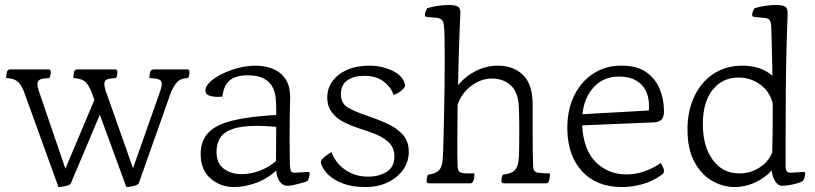

<svg xmlns="http://www.w3.org/2000/svg" viewBox="-20 -820 3290 775"><path d="M490 -65 383 -357 266 -80Q263 -73 245 -69Q227 -65 216 -65L76 -452Q63 -484 47 -494Q31 -504 5 -505Q5 -510 6 -517.5Q7 -525 8 -530Q11 -540 22 -540H175Q185 -540 185 -530Q185 -526 184 -518.5Q183 -511 179 -505Q155 -504 143 -499.5Q131 -495 131 -480Q131 -472 136 -455L244 -139L361 -417L348 -452Q335 -484 318.5 -494Q302 -504 276 -505Q276 -510 277 -517.5Q278 -525 279 -530Q282 -540 293 -540H444Q454 -540 454 -530Q454 -526 453 -518.5Q452 -511 448 -505Q424 -504 412.5 -499.5Q401 -495 401 -480Q401 -476 402.5 -469.5Q404 -463 406 -455L517 -141L627 -453Q633 -471 633 -481Q633 -495 621 -499.5Q609 -504 583 -505Q583 -518 586 -528Q588 -536 593 -538Q598 -540 599 -540H735Q745 -540 745 -530Q745 -526 744 -518.5Q743 -511 739 -505Q709 -504 695 -488.5Q681 -473 670 -447L540 -80Q536 -73 518.5 -69Q501 -65 490 -65Z M1141 -70Q1121 -70 1109 -87.5Q1097 -105 1095 -132Q1059 -98 1013 -81.5Q967 -65 925 -65Q870 -65 830 -99.5Q790 -134 790 -197Q790 -252 821 -284.5Q852 -317 919.5 -333.5Q987 -350 1095 -356V-378Q1095 -399 1093 -423Q1091 -447 1080.5 -468Q1070 -489 1046 -502.5Q1022 -516 979 -516Q930 -516 906 -494.5Q882 -473 878 -430Q874 -430 869 -429.5Q864 -429 859 -429Q841 -429 825 -434Q809 -439 809 -455Q809 -471 827 -488.5Q845 -506 875 -521Q905 -536 941 -545.5Q977 -555 1012 -555Q1048 -555 1080.5 -542.5Q1113 -530 1133 -500Q1153 -470 1151 -417Q1150 -389 1149.5 -346.5Q1149 -304 1149 -262Q1149 -231 1149.5 -204Q1150 -177 1150 -158Q1151 -131 1156.5 -126.5Q1162 -122 1173 -123Q1174 -123 1174 -123L1224 -126Q1230 -126 1230 -119Q1230 -114 1227.5 -104Q1225 -94 1220 -89Q1214 -86 1198.5 -81.5Q1183 -77 1166.5 -73.5Q1150 -70 1141 -70ZM1094 -170 1095 -308Q1053 -312 1020 -312Q954 -312 918 -299Q882 -286 868 -262.5Q854 -239 854 -207Q854 -160 884 -138.5Q914 -117 955 -117Q991 -117 1028.5 -131Q1066 -145 1094 -170Z M1453 -65Q1404 -65 1366.5 -78.5Q1329 -92 1306 -114Q1294 -125 1284.5 -141Q1275 -157 1275 -165Q1275 -175 1291.5 -188Q1308 -201 1318 -206Q1334 -162 1373.5 -134.5Q1413 -107 1466 -107Q1510 -107 1541 -126.5Q1572 -146 1572 -188Q1572 -223 1550.5 -244Q1529 -265 1497 -278Q1465 -291 1432 -301Q1403 -310 1372.5 -324.5Q1342 -339 1321.5 -364Q1301 -389 1301 -427Q1301 -464 1322.5 -493Q1344 -522 1382 -538.5Q1420 -555 1469 -555Q1522 -555 1565 -534Q1608 -513 1615 -477Q1615 -468 1605.5 -459Q1596 -450 1585 -444Q1574 -438 1568 -437Q1560 -467 1529 -490.5Q1498 -514 1450 -514Q1409 -514 1382.5 -496Q1356 -478 1356 -440Q1356 -403 1383.5 -386.5Q1411 -370 1464 -352Q1503 -339 1541 -322Q1579 -305 1604.5 -278Q1630 -251 1630 -207Q1630 -168 1608 -136Q1586 -104 1546.5 -84.5Q1507 -65 1453 -65Z M1712 -80Q1702 -80 1702 -90Q1702 -94 1703 -101.5Q1704 -109 1708 -115Q1738 -118 1752 -133Q1766 -148 1767 -179Q1769 -206 1770 -253Q1771 -300 1772.5 -357Q1774 -414 1774.5 -473Q1775 -532 1775 -583Q1775 -627 1774.5 -664.5Q1774 -702 1772 -715Q1770 -733 1764 -739.5Q1758 -746 1742 -748L1702 -752Q1695 -752 1695 -760Q1695 -766 1698 -774Q1701 -782 1705 -787Q1724 -793 1748.5 -796.5Q1773 -800 1792 -800Q1815 -800 1827.5 -793.5Q1840 -787 1838 -761Q1837 -736 1835 -691.5Q1833 -647 1831.5 -591Q1830 -535 1829 -476Q1858 -512 1900.5 -533.5Q1943 -555 1989 -555Q2053 -555 2091.5 -517Q2130 -479 2130 -398V-277Q2130 -233 2130.5 -202.5Q2131 -172 2132 -148Q2133 -134 2138 -129.5Q2143 -125 2149 -123Q2156 -122 2171.5 -121Q2187 -120 2200 -120Q2200 -115 2199 -105Q2198 -95 2196 -90Q2193 -80 2185 -80H2014Q2004 -80 2004 -90Q2004 -94 2005 -101.5Q2006 -109 2010 -115Q2044 -119 2057 -132Q2070 -145 2073 -170Q2075 -182 2075.5 -217Q2076 -252 2076 -293Q2076 -324 2075.5 -351Q2075 -378 2074 -392Q2071 -448 2042 -475Q2013 -502 1969 -503Q1923 -504 1883 -474Q1843 -444 1827 -397Q1827 -355 1826.5 -316.5Q1826 -278 1826 -246Q1826 -217 1826 -192.5Q1826 -168 1827 -150Q1828 -134 1833 -128.5Q1838 -123 1850 -121Q1857 -120 1871 -120Q1885 -120 1895 -120Q1895 -115 1894.5 -107Q1894 -99 1892 -94Q1889 -84 1885 -82Q1881 -80 1879 -80Z M2330 -314Q2335 -215 2385 -165.5Q2435 -116 2509 -116Q2580 -116 2647 -162Q2649 -160 2654.5 -149Q2660 -138 2660 -130Q2660 -123 2656 -119Q2652 -115 2649 -113Q2616 -89 2574.5 -77Q2533 -65 2490 -65Q2389 -65 2330.5 -127.5Q2272 -190 2270 -297Q2269 -378 2298.5 -436Q2328 -494 2378 -525Q2428 -556 2490 -555Q2551 -555 2588 -529Q2625 -503 2642 -463Q2659 -423 2660 -377Q2661 -350 2652 -339Q2643 -328 2620 -326ZM2478 -511Q2417 -511 2377.5 -469Q2338 -427 2331 -359L2599 -374Q2604 -440 2572 -475.5Q2540 -511 2478 -511Z M3016 -760Q3016 -766 3019 -774Q3022 -782 3026 -787Q3045 -793 3069.5 -796.5Q3094 -800 3113 -800Q3136 -800 3148.5 -793.5Q3161 -787 3159 -761Q3157 -714 3155 -637.5Q3153 -561 3152 -462.5Q3151 -364 3151 -251V-151Q3151 -134 3157 -128Q3163 -122 3175 -123L3224 -126Q3230 -126 3230 -119Q3230 -114 3227.5 -104Q3225 -94 3220 -89Q3212 -84 3196 -79.5Q3180 -75 3163 -72.5Q3146 -70 3135 -70Q3120 -71 3108.5 -89Q3097 -107 3095 -132Q3069 -103 3029 -84Q2989 -65 2946 -65Q2898 -65 2854.5 -90Q2811 -115 2783 -166.5Q2755 -218 2755 -297Q2755 -372 2782.5 -430.5Q2810 -489 2860 -522Q2910 -555 2978 -555Q3013 -555 3043.5 -545Q3074 -535 3098 -514Q3097 -576 3095.5 -629Q3094 -682 3093 -715Q3092 -733 3085.5 -740Q3079 -747 3063 -748L3023 -752Q3016 -753 3016 -760ZM3097 -205Q3098 -237 3098.5 -276Q3099 -315 3099 -357Q3099 -379 3099 -402Q3088 -450 3049 -478.5Q3010 -507 2961 -507Q2896 -507 2856.5 -457.5Q2817 -408 2817 -319Q2817 -229 2857 -174.5Q2897 -120 2965 -120Q3007 -120 3044 -142.5Q3081 -165 3097 -205Z"/></svg>

Font: Gowun Batang
Style: Regular
Weight: 400
Designer: Yanghee Ryu
Foundry: Yanghee Ryu
Version: Version 2.000